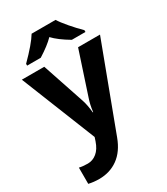

<svg xmlns="http://www.w3.org/2000/svg" viewBox="-241 -868 1050 1210"><g transform="rotate(-30 284.5 -263.0)"><path d="M109.9 240.2Q71.3 240.2 34.2 231.9V113.8Q61 120.1 96.7 120.1Q132.3 120.1 161.9 95.9Q191.4 71.8 208 22.9L216.8 -3.9L0 -545.9H163.1L266.1 -238.8Q279.3 -198.7 284.2 -144H287.1Q292.5 -194.3 308.1 -238.8L409.2 -545.9H568.8L337.9 69.8Q306.2 155.3 247.3 197.8Q188.5 240.2 109.9 240.2ZM73.2 -606V-619.1Q165.5 -711.4 198.2 -766.1H372.6Q387.7 -740.7 425 -697Q462.4 -653.3 497.6 -619.1V-606H398.4Q321.8 -651.4 284.2 -691.9Q246.1 -652.3 172.4 -606Z"/></g></svg>

Font: NotoSans-Bold
Style: Bold
Weight: 700
Designer: Monotype Design team
Foundry: Monotype Imaging Inc.
Version: Version 1.04